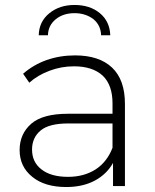

<svg xmlns="http://www.w3.org/2000/svg" viewBox="-20 -749 623 773"><path d="M282 -526Q379 -526 431 -477Q483 -428 483 -331V0H435V-93Q410 -48 362 -22Q313 4 247 4Q160 4 110 -37Q59 -78 59 -145Q59 -210 106 -251Q152 -291 254 -291H433V-333Q433 -406 394 -444Q353 -482 278 -482Q226 -482 179 -464Q131 -446 98 -416L73 -452Q114 -488 167 -507Q221 -526 282 -526ZM254 -37Q318 -37 365 -67Q411 -97 433 -154V-252H255Q178 -252 144 -224Q109 -195 109 -147Q109 -96 147 -67Q185 -37 254 -37ZM136 -607Q137 -662 179 -696Q220 -729 280 -729Q342 -729 382 -696Q422 -663 424 -607H387Q386 -647 356 -672Q324 -696 280 -696Q235 -696 205 -672Q174 -647 173 -607Z"/></svg>

Font: Montserrat Light Alt1
Style: Light
Weight: 500
Designer: Differentunic
Foundry: Julieta Ulanovsky
Version: 0.1